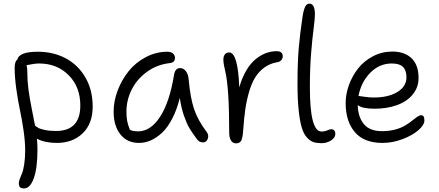

<svg xmlns="http://www.w3.org/2000/svg" viewBox="-20 -780 2424 1061"><path d="M112.8 261.2Q97.7 261.2 90.8 254.9Q84 248.5 84 232.9Q84 222.7 89.4 208.3Q94.7 193.8 101.6 178.2Q108.4 162.6 113.8 128.4Q119.1 94.2 119.1 49.8Q119.1 2.4 110.1 -59.6Q101.1 -121.6 90.1 -172.6Q79.1 -223.6 70.1 -288.3Q61 -353 61 -405.8Q61 -440.4 76.2 -451.2Q79.1 -470.7 106.7 -482.4Q134.3 -494.1 189 -494.1Q275.4 -494.1 344 -457.3Q412.6 -420.4 452.4 -351.1Q492.2 -281.7 492.2 -190.9Q492.2 -96.7 437 -43.5Q381.8 9.8 293.9 9.8Q229 9.8 184.1 -13.2Q187 15.1 187 45.9Q187 148.9 166.7 205.1Q146.5 261.2 112.8 261.2ZM130.9 -383.8Q130.9 -334 137.2 -285.9Q143.6 -237.8 156.7 -172.4Q169.9 -106.9 173.8 -85Q186 -76.2 194.3 -71.8Q202.6 -67.4 228.3 -61.8Q253.9 -56.2 289.1 -56.2Q423.8 -56.2 423.8 -196.8Q423.8 -299.8 359.4 -364.5Q294.9 -429.2 195.8 -429.2Q172.4 -429.2 127 -419.9Q130.9 -400.4 130.9 -383.8Z M748 9.8Q683.1 9.8 645.5 -37.1Q607.9 -84 607.9 -163.1Q607.9 -221.7 630.6 -281Q653.3 -340.3 691.7 -387.7Q730 -435.1 786.4 -464.6Q842.8 -494.1 904.8 -494.1Q923.3 -494.1 935.1 -485.1Q946.8 -476.1 946.8 -460Q946.8 -434.1 917 -431.2Q846.7 -422.9 791.5 -382.6Q736.3 -342.3 707.5 -284.4Q678.7 -226.6 678.7 -163.1Q678.7 -133.8 682.6 -112.3Q686.5 -90.8 697.8 -63Q713.4 -54.2 743.7 -54.2Q812.5 -54.2 865 -135.3Q917.5 -216.3 941.9 -367.2Q948.2 -403.8 975.1 -403.8Q994.6 -403.8 1007.8 -385.7Q1021 -367.7 1022.9 -337.9Q1031.7 -240.2 1052.2 -178.2Q1072.8 -116.2 1122.1 -50.8Q1135.3 -33.7 1128.2 -13.4Q1121.1 6.8 1103 6.8Q1089.8 6.8 1081.8 2Q1073.7 -2.9 1065.9 -14.2Q1041.5 -47.4 1026.9 -71.5Q1012.2 -95.7 996.8 -139.9Q981.4 -184.1 973.6 -238.8Q957.5 -173.8 931.9 -124.5Q906.2 -75.2 875.7 -46.6Q845.2 -18.1 813.2 -4.2Q781.2 9.8 748 9.8Z M1284.2 12.2Q1266.1 12.2 1256.3 -3.7Q1246.6 -19.5 1246.6 -46.9Q1246.6 -298.8 1224.1 -389.2Q1214.4 -427.7 1214.4 -451.2Q1214.4 -468.8 1222.7 -479.5Q1231 -490.2 1246.6 -490.2Q1294.9 -490.2 1302.2 -296.9Q1317.4 -351.1 1341.3 -391.1Q1365.2 -431.2 1393.3 -453.6Q1421.4 -476.1 1450 -486.6Q1478.5 -497.1 1508.3 -497.1Q1542.5 -497.1 1542.5 -469.2Q1542.5 -457.5 1534.4 -447.8Q1526.4 -438 1511.2 -436Q1471.7 -429.2 1441.4 -407.2Q1411.1 -385.3 1391.1 -353.5Q1371.1 -321.8 1357.2 -274.9Q1343.3 -228 1335.9 -178.5Q1328.6 -128.9 1324.2 -64Q1321.3 -19 1313.2 -3.4Q1305.2 12.2 1284.2 12.2Z M1756.3 11.2Q1730 11.2 1711.7 5.1Q1693.4 -1 1675.5 -20.8Q1657.7 -40.5 1647.2 -75.9Q1636.7 -111.3 1630.4 -171.6Q1624 -231.9 1624 -316.9Q1624 -435.5 1631.1 -516.4Q1638.2 -597.2 1652.3 -690.9Q1658.7 -729 1667.2 -744.4Q1675.8 -759.8 1689.5 -759.8Q1720.2 -759.8 1720.2 -701.2Q1720.2 -675.3 1713.4 -624.5Q1706.5 -573.7 1699.5 -489.3Q1692.4 -404.8 1692.4 -296.9Q1692.4 -53.2 1756.3 -53.2Q1774.4 -53.2 1788.8 -59.6Q1803.2 -65.9 1809.1 -65.9Q1833 -65.9 1833 -40Q1833 -19 1809.3 -3.9Q1785.6 11.2 1756.3 11.2Z M2094.2 9.8Q1991.7 9.8 1940.9 -49.8Q1890.1 -109.4 1890.1 -210Q1890.1 -260.3 1908.4 -310.5Q1926.8 -360.8 1959.2 -402.1Q1991.7 -443.4 2041.3 -469.2Q2090.8 -495.1 2147.9 -495.1Q2215.8 -495.1 2254.4 -458Q2293 -420.9 2293 -349.1Q2293 -297.4 2261 -258.3Q2229 -219.2 2174.1 -199.2Q2119.1 -179.2 2049.3 -179.2Q1981.9 -179.2 1957 -199.2Q1958 -134.8 1990.2 -95Q2022.5 -55.2 2091.3 -55.2Q2130.9 -55.2 2164.1 -64.2Q2197.3 -73.2 2218.5 -86.2Q2239.7 -99.1 2255.9 -112.1Q2272 -125 2284.7 -134Q2297.4 -143.1 2306.2 -143.1Q2316.9 -143.1 2321 -136.2Q2325.2 -129.4 2325.2 -113.8Q2325.2 -89.8 2292.5 -61Q2259.8 -32.2 2204.6 -11.2Q2149.4 9.8 2094.2 9.8ZM1967.3 -249Q1971.2 -249 1995.4 -245.1Q2019.5 -241.2 2044.9 -241.2Q2127 -241.2 2176.5 -272Q2226.1 -302.7 2226.1 -353Q2226.1 -391.1 2206.8 -410.2Q2187.5 -429.2 2145 -429.2Q2076.2 -429.2 2025.6 -377.4Q1975.1 -325.7 1960.9 -249Z"/></svg>

Font: Shantell Sans Normal
Style: Regular
Weight: 300
Designer: Stephen Nixon, Anya Danilova, Shantell Martin
Foundry: Arrow Type
Version: Version 1.006;[559af2be0]